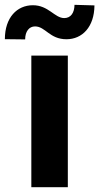

<svg xmlns="http://www.w3.org/2000/svg" viewBox="-61 -776 411 796"><path d="M68.9 0H220.2V-545.5H68.9ZM-40.8 -613.6 43.3 -612.6C43.3 -645.6 59.7 -666.5 84.2 -666.5C127.5 -666.5 144.5 -612.9 215.2 -613.3C279.5 -613.6 329.9 -663.7 330.6 -753.6L247.9 -756C247.5 -723.4 233 -701.3 205.6 -701C165.1 -701 140.3 -754.6 74.6 -754.3C9.9 -753.9 -40.8 -703.8 -40.8 -613.6Z"/></svg>

Font: GiG Sans
Style: Bold
Weight: 700
Designer: Andreas Faust
Version: Version 1.100;FEAKit 1.0